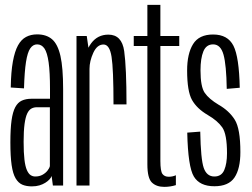

<svg xmlns="http://www.w3.org/2000/svg" viewBox="-20 -742 1008 768"><path d="M107.5 3.5Q124.5 3.5 137.8 -0.5Q151 -4.5 161 -10.8Q171 -17 177.5 -24Q184 -31 186.5 -38L191.5 0H232.5V-385.5Q232.5 -471 221.8 -518.2Q211 -565.5 188.2 -585Q165.5 -604.5 128.5 -604.5Q103.5 -604.5 84.2 -594.2Q65 -584 52 -560.5Q39 -537 31.5 -495.8Q24 -454.5 23 -392L76 -388.5Q78 -456 84 -494.2Q90 -532.5 101 -548.5Q112 -564.5 128.5 -564.5Q146.5 -564.5 157.8 -548Q169 -531.5 174.5 -492.5Q180 -453.5 180 -385.5V-347H106Q83.5 -347 67.2 -339.5Q51 -332 41 -313.2Q31 -294.5 26.2 -260.5Q21.5 -226.5 21.5 -172.5Q21.5 -116.5 26.5 -81.8Q31.5 -47 42.5 -28.5Q53.5 -10 69.5 -3.2Q85.5 3.5 107.5 3.5ZM121 -36Q111 -36 102.5 -41.5Q94 -47 87.5 -61.8Q81 -76.5 77.8 -103.5Q74.5 -130.5 74.5 -175Q74.5 -218 78.2 -245.8Q82 -273.5 88.8 -287.8Q95.5 -302 105.2 -307.5Q115 -313 127 -313H179.5V-77.5Q177.5 -69 169.8 -59.2Q162 -49.5 149.8 -42.8Q137.5 -36 121 -36Z M434 -324.5H486Q486 -471.5 476.8 -537.5Q467.5 -603.5 413.5 -603.5Q370.5 -603.5 344.8 -569Q319 -534.5 319 -481.5L338 -466.5Q338 -497.5 353.2 -530.8Q368.5 -564 394 -564Q418.5 -564 426.2 -515Q434 -466 434 -324.5ZM286 0H338V-522L327 -598H286Z M637 5.5Q661 5.5 683.5 -1.5V-41Q670 -35 655 -35Q638 -35 629.8 -46.2Q621.5 -57.5 621.5 -98.5V-558H697V-598H621.5V-722.5H569.5V-598H515V-558H569.5V-84.5Q569.5 -29.5 587.5 -12Q605.5 5.5 637 5.5Z M837.5 3Q894.5 3 918 -32Q941.5 -67 941.5 -133.5Q941.5 -227.5 919 -263.2Q896.5 -299 854.5 -323Q816 -346 799 -370.5Q782 -395 782 -460.5Q782 -508.5 793.5 -536.5Q805 -564.5 832.5 -564.5Q862.5 -564.5 874 -523.5Q885.5 -482.5 887 -386.5L939 -391Q936.5 -514 913.8 -559Q891 -604 832.5 -604Q776 -604 752.2 -565.5Q728.5 -527 728.5 -460Q728.5 -377 748 -342.2Q767.5 -307.5 811 -282Q850 -259.5 869 -232.5Q888 -205.5 888 -129Q888 -87.5 877 -61.8Q866 -36 837.5 -36Q807 -36 795 -70.2Q783 -104.5 781 -215.5L729 -211.5Q732 -74.5 755.5 -35.8Q779 3 837.5 3Z"/></svg>

Font: Anybody ExtraCondensed Light
Style: Regular
Weight: 300
Width: 2
Version: Version 1.113;gftools[0.9.25]